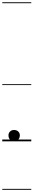

<svg xmlns="http://www.w3.org/2000/svg" viewBox="-25 -1250 296 1698"><path d="M99.5 0Q77.5 0 63.8 -14.8Q50 -29.5 50 -52.5Q50 -73.5 63.8 -87Q77.5 -100.5 99.5 -100.5Q122 -100.5 136.2 -87Q150.5 -73.5 150.5 -52.5Q150.5 -37 144 -25.2Q137.5 -13.5 126 -6.8Q114.5 0 99.5 0ZM99.5 0Q77.5 0 63.8 -14.8Q50 -29.5 50 -52.5Q50 -73.5 63.8 -87Q77.5 -100.5 99.5 -100.5Q122 -100.5 136.2 -87Q150.5 -73.5 150.5 -52.5Q150.5 -37 144 -25.2Q137.5 -13.5 126 -6.8Q114.5 0 99.5 0ZM-5 420.5H251.5V428.5H-5ZM-5 -16H251.5V0H-5ZM-5 -505.5H251.5V-497.5H-5ZM-5 -1230H251.5V-1222H-5Z"/></svg>

Font: Edu VIC WA NT Pre Guide
Style: Regular
Weight: 400
Designer: Tina and Corey Anderson, Eben Sorkin, Mirko Velimirovic
Foundry: Google for Education
Version: Version 1.000